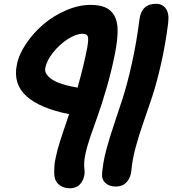

<svg xmlns="http://www.w3.org/2000/svg" viewBox="-20 -738 918 1023"><path d="M596.2 255.9Q562.5 255.9 541.7 236.8Q521 217.8 523.9 185.1Q528.8 126.5 545.9 62Q563 -2.4 585.9 -69.8Q608.9 -137.2 633.5 -213.6Q658.2 -290 682.9 -400.9Q707.5 -511.7 723.1 -634.8Q734.4 -717.8 811 -717.8Q845.2 -717.8 863.8 -692.1Q882.3 -666.5 876 -615.2Q861.8 -501.5 838.1 -397.9Q814.5 -294.4 790.3 -221.2Q766.1 -147.9 743.2 -83Q720.2 -18.1 702.9 46.1Q685.5 110.4 680.2 168.9Q677.7 205.1 656.5 230.5Q635.3 255.9 596.2 255.9ZM352.1 265.1Q320.8 265.1 298.3 249Q275.9 232.9 271 206.1Q268.6 190.9 268.8 173.1Q269 155.3 270.3 140.1Q271.5 125 276.9 101.6Q282.2 78.1 285.6 63.5Q289.1 48.8 298.6 19Q308.1 -10.7 313 -25.6Q317.9 -40.5 330.3 -76.9Q342.8 -113.3 348.1 -129.9Q193.8 -160.2 121.3 -225.3Q48.8 -290.5 69.8 -393.1Q80.1 -447.3 118.7 -504.6Q157.2 -562 210.4 -607.7Q263.7 -653.3 331.1 -682.6Q398.4 -711.9 461.9 -711.9Q510.7 -711.9 541.7 -698.2Q572.8 -684.6 589.8 -653.8Q606.9 -623 606.7 -573.7Q606.4 -524.4 592.8 -453.1Q574.7 -362.3 549.1 -273.4Q523.4 -184.6 501.7 -124.3Q480 -64 461.2 -9.3Q442.4 45.4 433.8 88.9Q425.3 132.3 430.2 166Q434.6 202.6 414.1 233.9Q393.6 265.1 352.1 265.1ZM221.2 -376Q214.8 -344.2 255.6 -315.9Q296.4 -287.6 393.1 -271Q426.8 -389.6 444.8 -483.9Q453.1 -531.2 447.5 -544.7Q441.9 -558.1 419.9 -558.1Q386.7 -558.1 343 -530.8Q299.3 -503.4 264.4 -460.2Q229.5 -417 221.2 -376Z"/></svg>

Font: Shantell Sans Normal
Style: Bold Italic
Weight: 700
Italic angle: -11.31°
Designer: Stephen Nixon, Anya Danilova, Shantell Martin
Foundry: Arrow Type
Version: Version 1.006;[559af2be0]